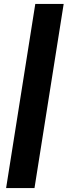

<svg xmlns="http://www.w3.org/2000/svg" viewBox="-20 -839 343 974"><path d="M11 115 159 -819H303L155 115Z"/></svg>

Font: Bitter Pro Black
Style: Italic
Weight: 900
Italic angle: -9°
Designer: Sol Matas, and Bitter project Authors
Foundry: Sol Matas
Version: Version 1.010